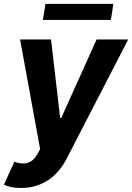

<svg xmlns="http://www.w3.org/2000/svg" viewBox="-40 -747 674 980"><path d="M525.9 -645.2H179L192.1 -727.3H538.7ZM67.8 212.4Q35.9 212.4 13.8 207.2Q-8.2 202.1 -19.9 195.7L33.4 78.5Q57.9 87.4 78.8 87.4Q100.5 87.4 117.5 76.9Q134.6 66.4 149.5 41.9L164.8 14.6L62.5 -545.5H220.5L267 -144.9H272.7L453.1 -545.5H614.3L300.4 62.5Q283.4 95.5 260.5 123Q237.6 150.6 208.6 170.5Q179.7 190.3 144.5 201.3Q109.4 212.4 67.8 212.4Z"/></svg>

Font: Linik Sans
Style: Bold Italic
Weight: 700
Italic angle: 9°
Designer: Fonts by Rasmus Andersson / Changes by Cristiano Sobral with parts from Marc Monis
Foundry: rsms
Version: Version 3.020; ttfautohint (v1.6)